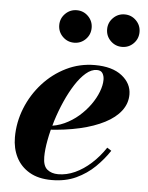

<svg xmlns="http://www.w3.org/2000/svg" viewBox="-51 -727 599 779"><g transform="rotate(5 248.5 -337.5)"><path d="M188.3 10Q134 10 97.8 -11.3Q61.5 -32.5 43.2 -68.8Q25 -105 25 -150Q25 -211.5 48 -268.9Q71 -326.3 111.9 -371.6Q152.8 -417 206.9 -443.5Q261 -470 323 -470Q394 -470 433.4 -439Q472.8 -408 472.8 -363Q472.8 -326.5 450 -296.6Q427.3 -266.7 385 -244.9Q342.8 -223 284.3 -209.6Q225.8 -196.2 153.8 -192.2V-207.7Q189 -210 220.8 -224.6Q252.5 -239.3 278.4 -261.8Q304.3 -284.3 323.3 -310.9Q342.3 -337.5 352.5 -364.3Q362.8 -391 362.8 -413.5Q362.8 -428.8 356.1 -439.8Q349.5 -450.8 332.8 -450.8Q310.5 -450.8 288.5 -432Q266.5 -413.2 246.1 -381.6Q225.8 -350 208.4 -310.9Q191 -271.7 178 -230.1Q165 -188.5 157.8 -149.7Q150.5 -111 150.5 -81Q150.5 -44.5 167.9 -30.1Q185.3 -15.8 212.8 -15.8Q246.8 -15.8 280.8 -31.2Q314.8 -46.7 345.9 -74.9Q377 -103 402 -140.5L419.3 -129.3Q396 -94 363.4 -62.1Q330.8 -30.3 287.5 -10.1Q244.3 10 188.3 10ZM425.6 -553Q398.3 -553 378.9 -572.3Q359.5 -591.6 359.5 -619.3Q359.5 -646.5 378.9 -665.9Q398.3 -685.3 425.6 -685.3Q453 -685.3 472.3 -665.9Q491.5 -646.5 491.5 -619.3Q491.5 -591.6 472.3 -572.3Q453 -553 425.6 -553ZM230.6 -553Q203.3 -553 183.9 -572.3Q164.5 -591.6 164.5 -619.3Q164.5 -646.5 183.9 -665.9Q203.3 -685.3 230.6 -685.3Q258 -685.3 277.3 -665.9Q296.5 -646.5 296.5 -619.3Q296.5 -591.6 277.3 -572.3Q258 -553 230.6 -553Z"/></g></svg>

Font: Bodoni Moda
Style: Italic
Weight: 400
Italic angle: -13°
Designer: Owen Earl
Foundry: indestructible type
Version: Version 2.005